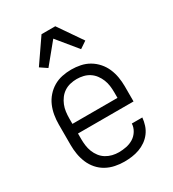

<svg xmlns="http://www.w3.org/2000/svg" viewBox="-185 -858 870 967"><g transform="rotate(-30 250.0 -374.5)"><path d="M251 8Q225 8 198 2.5Q171 -3 147.5 -16Q124 -29 106 -49.5Q88 -70 77.5 -95Q67 -120 62.5 -146.5Q58 -173 58 -200V-320Q58 -347 62.5 -373.5Q67 -400 77.5 -424.5Q88 -449 106 -469.5Q124 -490 147 -503.5Q170 -517 196.5 -522.5Q223 -528 250 -528Q277 -528 303.5 -522.5Q330 -517 353 -503.5Q376 -490 394 -469.5Q412 -449 422.5 -424.5Q433 -400 437.5 -373.5Q442 -347 442 -320V-232H119V-200Q119 -181 121.5 -162Q124 -143 131 -125Q138 -107 150 -91.5Q162 -76 178.5 -66Q195 -56 213.5 -51.5Q232 -47 251 -47Q273 -47 295 -51.5Q317 -56 335.5 -67.5Q354 -79 366 -98.5Q378 -118 379 -140H440Q438 -118 431 -96.5Q424 -75 410.5 -57Q397 -39 378.5 -26Q360 -13 339 -5.5Q318 2 296 5Q274 8 251 8ZM119 -288H381V-320Q381 -339 378.5 -358Q376 -377 369 -394.5Q362 -412 350.5 -427.5Q339 -443 323 -453.5Q307 -464 288 -468.5Q269 -473 250 -473Q231 -473 212 -468.5Q193 -464 177 -453.5Q161 -443 149.5 -427.5Q138 -412 131 -394.5Q124 -377 121.5 -358Q119 -339 119 -320ZM155 -592 115 -619 210 -757H290L385 -619L345 -592L250 -708Z"/></g></svg>

Font: Iosevka SS18 Light
Style: Regular
Weight: 300
Monospace: yes
Designer: Belleve Invis
Foundry: Belleve Invis
Version: Version 25.1.1; ttfautohint (v1.8.4)